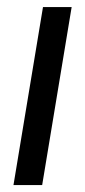

<svg xmlns="http://www.w3.org/2000/svg" viewBox="-20 -536 247 556"><path d="M19 0 104.5 -515.6H187.5L102.1 0Z"/></svg>

Font: Inter Display
Style: Italic
Weight: 400
Italic angle: -9.39999°
Designer: Rasmus Andersson
Foundry: rsms
Version: Version 4.000;git-a52131595